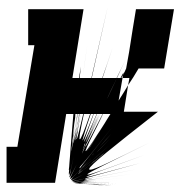

<svg xmlns="http://www.w3.org/2000/svg" viewBox="-46 -558 566 586"><path d="M172 -98Q172 -98 172.5 -98.5Q173 -99 173 -101Q174 -109 178 -136Q182 -163 188 -210H184Q184 -205 183.5 -199.5Q183 -194 182 -189Q181 -184 180.5 -179Q180 -174 179.5 -170Q179 -166 178.5 -161.5Q178 -157 178 -153Q178 -149 177.5 -145.5Q177 -142 176.5 -138.5Q176 -135 175.5 -132Q175 -129 175 -126Q175 -123 174.5 -120.5Q174 -118 174 -116Q174 -114 173.5 -112Q173 -110 173 -108Q173 -106 172.5 -102Q172 -98 172 -98ZM176 -112Q176 -112 176 -113Q176 -114 176 -116Q178 -123 181.5 -146.5Q185 -170 190 -210H188Q187 -205 186.5 -200.5Q186 -196 185.5 -191.5Q185 -187 184.5 -183Q184 -179 183.5 -175Q183 -171 182.5 -167.5Q182 -164 181.5 -160.5Q181 -157 180.5 -153.5Q180 -150 180 -147.5Q180 -145 179.5 -142Q179 -139 178.5 -136.5Q178 -134 178 -132Q178 -130 177.5 -128Q177 -126 177 -124Q177 -122 177 -120.5Q177 -119 176.5 -115.5Q176 -112 176 -112ZM178 -119Q178 -119 179 -123Q180 -127 181 -136Q183 -147 186 -165.5Q189 -184 193 -210H191Q190 -206 189.5 -201.5Q189 -197 188.5 -193Q188 -189 187 -185Q186 -181 185.5 -177.5Q185 -174 184.5 -170.5Q184 -167 184 -164Q184 -161 183.5 -158Q183 -155 182.5 -152Q182 -149 181.5 -146.5Q181 -144 181 -142Q181 -140 180.5 -138Q180 -136 180 -134Q180 -132 179.5 -130.5Q179 -129 179 -127.5Q179 -126 178.5 -122.5Q178 -119 178 -119ZM181 -125Q181 -125 185 -146.5Q189 -168 196 -210H193Q193 -206 192 -202Q191 -198 190.5 -194Q190 -190 189.5 -186.5Q189 -183 188.5 -179.5Q188 -176 187.5 -173Q187 -170 186.5 -167Q186 -164 185.5 -161Q185 -158 185 -155.5Q185 -153 184.5 -150.5Q184 -148 183.5 -146Q183 -144 183 -142Q183 -140 182.5 -138.5Q182 -137 182 -135.5Q182 -134 182 -132.5Q182 -131 181.5 -128Q181 -125 181 -125ZM184 -130Q184 -130 188 -150Q192 -170 200 -210H197Q195 -200 193.5 -190.5Q192 -181 190 -174Q190 -171 189.5 -169Q189 -167 189 -165Q189 -163 188.5 -161.5Q188 -160 187.5 -158Q187 -156 187 -154.5Q187 -153 186.5 -151.5Q186 -150 186 -148.5Q186 -147 186 -145.5Q186 -144 185.5 -143Q185 -142 185 -140.5Q185 -139 185 -138Q185 -137 184.5 -136.5Q184 -136 184 -135Q184 -134 184 -133.5Q184 -133 183.5 -131.5Q183 -130 184 -130ZM188 -133Q189 -133 194 -152.5Q199 -172 208 -210H200Q197 -194 195 -181.5Q193 -169 191 -160Q191 -156 190.5 -153Q190 -150 189.5 -147.5Q189 -145 188.5 -142.5Q188 -140 188 -138.5Q188 -137 187.5 -135Q187 -133 188 -133ZM198 -133Q200 -133 208 -152.5Q216 -172 229 -210H210Q206 -193 203.5 -179.5Q201 -166 199 -156Q198 -151 197.5 -147.5Q197 -144 197 -141Q197 -138 196.5 -135.5Q196 -133 198 -133ZM206 -129Q207 -129 215.5 -149.5Q224 -170 239 -210H231Q219 -175 213 -155Q207 -135 206 -131Q206 -130 206 -129.5Q206 -129 206 -129ZM210 -125Q211 -125 221 -146.5Q231 -168 249 -210H240Q226 -172 218.5 -150.5Q211 -129 210 -126Q210 -125 210 -125Q210 -125 210 -125ZM214 -123Q220 -135 229.5 -157Q239 -179 253 -210H250Q244 -197 239.5 -185.5Q235 -174 231 -164Q227 -154 221.5 -141.5Q216 -129 214 -123ZM213 -120Q219 -132 229 -154.5Q239 -177 254 -210H253Q239 -178 229 -156Q219 -134 214 -121Q214 -121 214 -120.5Q214 -120 213 -120ZM215 -122Q221 -135 231 -157Q241 -179 256 -210H255Q249 -197 244 -186Q239 -175 234.5 -165Q230 -155 224.5 -142.5Q219 -130 215 -122ZM225 -141Q231 -154 239 -171.5Q247 -189 257 -210Q253 -201 249 -192Q245 -183 241 -175Q237 -167 233 -158Q229 -149 225 -141ZM221 -126Q228 -140 238 -161Q248 -182 262 -210H259Q254 -198 248.5 -187Q243 -176 239 -166.5Q235 -157 229.5 -145Q224 -133 221 -126ZM242 -159Q243 -162 245 -165Q247 -168 248 -172Q253 -180 258 -190Q263 -200 268 -210Q261 -196 254.5 -183.5Q248 -171 242 -159ZM249 -172Q253 -180 258 -189.5Q263 -199 269 -210H268Q263 -200 258 -190.5Q253 -181 249 -172ZM216 -97Q218 -97 237 -125.5Q256 -154 291 -210H269Q243 -159 229.5 -131Q216 -103 215 -98Q215 -97 215 -97Q215 -97 216 -97ZM215 -88 219 -95Q227 -106 244.5 -135Q262 -164 291 -210Q285 -201 279.5 -192Q274 -183 269 -175Q264 -167 259.5 -159.5Q255 -152 251 -145.5Q247 -139 243 -133Q239 -127 236 -122Q233 -117 227.5 -108.5Q222 -100 219 -95ZM197 -45Q197 -45 197 -45Q197 -45 198 -45Q206 -56 230.5 -86.5Q255 -117 296 -169Q255 -117 230.5 -87Q206 -57 199 -50Q198 -48 197.5 -47Q197 -46 196 -45Q196 -45 196.5 -45Q197 -45 197 -45ZM234 -83Q236 -85 238 -87Q240 -89 242 -92Q252 -103 265 -117.5Q278 -132 293 -149Q285 -140 277.5 -132Q270 -124 263.5 -116Q257 -108 249 -99.5Q241 -91 234 -83ZM194 -34Q195 -34 197 -36Q199 -38 204 -43Q215 -54 236.5 -75Q258 -96 289 -127Q247 -85 223.5 -62Q200 -39 194 -34Q194 -34 194 -34Q194 -34 194 -34Q194 -34 194 -34Q194 -34 194 -34ZM207 -105Q207 -105 207 -105.5Q207 -106 208 -107Q208 -108 209 -110.5Q210 -113 212 -118Q210 -111 208.5 -108Q207 -105 207 -105Q207 -105 207 -105Q207 -105 207 -105ZM193 -29Q193 -29 195 -30.5Q197 -32 201 -35Q211 -44 232.5 -62.5Q254 -81 287 -109Q245 -73 222 -53Q199 -33 193 -29Q193 -29 193 -29Q193 -29 193 -29Q193 -29 193 -29Q193 -29 193 -29ZM314 3Q266 2 237.5 1.5Q209 1 201 1Q199 1 198.5 1Q198 1 198 1Q198 1 200.5 1.5Q203 2 205 2Q193 1 187 1Q181 1 181 0Q181 0 195.5 0Q210 0 239 -1Q225 0 214.5 0Q204 0 197 0Q187 0 182.5 -0.5Q178 -1 179 -1Q179 -1 188 -2Q197 -3 214 -5Q225 -6 258.5 -8.5Q292 -11 346 -16Q275 -10 240.5 -7Q206 -4 205 -3Q205 -3 206 -3Q207 -3 209 -3Q219 -3 250.5 -4Q282 -5 335 -7Q269 -5 236 -3.5Q203 -2 203 -1Q203 -1 208.5 -1Q214 -1 225 -1Q240 -1 265 -1Q290 -1 325 -1Q262 -1 231 -0.5Q200 0 200 0Q200 1 229 1.5Q258 2 314 3ZM295 8Q247 5 222 3.5Q197 2 193 2Q189 2 186.5 1.5Q184 1 184 1Q184 1 184.5 1Q185 1 185 1Q187 1 193 1.5Q199 2 210 2Q221 3 245 4Q269 5 305 6Q253 4 226 3Q199 2 196 2Q195 2 195 2Q195 2 195 2Q195 2 200 2Q205 2 215 3Q225 4 239 4.5Q253 5 260.5 5.5Q268 6 276.5 6.5Q285 7 295 8ZM285 8Q238 5 214.5 3.5Q191 2 190 2Q190 2 190 2Q190 2 190 2Q190 2 190.5 2Q191 2 191 2Q189 2 188 2Q187 2 187 2Q187 2 187 2Q187 2 187 2Q187 2 189.5 2Q192 2 197 2Q204 3 226.5 4.5Q249 6 285 8Q239 5 215.5 3.5Q192 2 192 2Q192 2 192 2Q192 2 192 2Q192 2 215.5 3.5Q239 5 285 8ZM262 6Q238 5 221.5 4Q205 3 197 2Q195 2 194 2Q193 2 193 2Q193 2 193 2Q193 2 193 2Q193 2 193 2Q193 2 193 2Q203 3 223 4Q243 5 262 6ZM215 -122Q220 -134 230 -156Q240 -178 254 -210Q248 -197 243 -185.5Q238 -174 233.5 -164.5Q229 -155 223.5 -142.5Q218 -130 215 -122ZM329 -327Q332 -332 334.5 -337.5Q337 -343 340 -349Q337 -343 334.5 -337.5Q332 -332 329 -327ZM345 -298Q351 -307 357 -316.5Q363 -326 369 -336L374 -343L369 -336Q363 -326 357 -316.5Q351 -307 345 -298ZM332 -334 333 -337ZM273 -239Q281 -257 290.5 -277Q300 -297 311 -320Q301 -300 292.5 -282Q284 -264 277 -247Q276 -245 275 -243Q274 -241 273 -239ZM324 -320Q326 -322 327 -324.5Q328 -327 329 -329Q328 -327 327 -324.5Q326 -322 324 -320ZM325 -320Q326 -321 327 -323Q328 -325 329 -327V-329Q328 -327 327 -324.5Q326 -322 324 -320ZM316 -251Q323 -262 330.5 -273.5Q338 -285 345 -298L349 -320H328ZM316 -251Q323 -262 330.5 -273.5Q338 -285 345 -298Q338 -286 330.5 -274Q323 -262 316 -251ZM214 -121Q216 -125 218 -130.5Q220 -136 223 -142Q220 -136 218 -131Q216 -126 214 -122Q214 -122 214 -122Q214 -122 214 -121ZM222 -134Q222 -134 222 -134.5Q222 -135 223 -135Q223 -137 224 -138.5Q225 -140 225 -141Q224 -139 223.5 -137.5Q223 -136 222 -134ZM205 -96Q205 -96 218.5 -124.5Q232 -153 259 -210Q233 -155 220 -127.5Q207 -100 207 -100Q207 -100 207 -100Q207 -100 207 -100Q207 -101 209 -105.5Q211 -110 215 -118.5Q219 -127 221 -131Q223 -135 225 -141Q225 -139 224 -137.5Q223 -136 223 -135Q214 -116 209.5 -106Q205 -96 205 -96Q205 -96 205 -96Q205 -96 205 -96ZM195 -37Q197 -38 200 -41.5Q203 -45 209 -50Q218 -60 231.5 -74.5Q245 -89 264 -108L291 -136L254 -98Q251 -95 248.5 -92Q246 -89 243.5 -86.5Q241 -84 238.5 -81.5Q236 -79 233.5 -76.5Q231 -74 229.5 -72.5Q228 -71 224.5 -67Q221 -63 217.5 -59.5Q214 -56 211 -53Q208 -50 205.5 -47.5Q203 -45 201 -43Q199 -41 197.5 -39.5Q196 -38 195 -37ZM204 -89Q204 -89 204.5 -90Q205 -91 206 -93Q207 -95 209.5 -100.5Q212 -106 216 -115Q217 -117 218 -120Q219 -123 221 -126Q217 -117 214 -111.5Q211 -106 209 -102Q207 -96 205.5 -93Q204 -90 204 -89Q204 -89 204 -89Q204 -89 204 -89ZM206 -99Q206 -99 206.5 -100.5Q207 -102 208 -104Q209 -106 211.5 -112Q214 -118 216 -123Q216 -122 215.5 -121.5Q215 -121 215 -121Q210 -110 208 -105Q206 -100 206 -99Q206 -99 206 -99Q206 -99 206 -99ZM207 -106Q207 -106 209 -110Q211 -114 214 -122Q214 -122 214 -122.5Q214 -123 214 -123Q211 -115 209 -110.5Q207 -106 207 -106Q207 -106 207 -106Q207 -106 207 -106ZM215 -120Q215 -120 215 -120.5Q215 -121 215 -121Q215 -121 215 -121.5Q215 -122 215 -122Q215 -122 215 -121.5Q215 -121 215 -120ZM213 -119Q214 -120 214 -120.5Q214 -121 215 -122Q214 -121 214 -120.5Q214 -120 213 -119Q213 -119 213 -119Q213 -119 213 -119ZM194 -32Q194 -32 196 -33.5Q198 -35 202 -39Q210 -46 224 -59.5Q238 -73 258 -92L288 -119L251 -85Q226 -62 212 -48.5Q198 -35 194 -32Q194 -32 194 -32Q194 -32 194 -32Q194 -32 194 -32Q194 -32 194 -32ZM214 -119Q214 -119 214 -119Q214 -119 214 -119Q220 -132 230 -155Q240 -178 255 -210H254Q239 -177 229 -154Q219 -131 214 -119ZM206 -102Q206 -102 207 -104.5Q208 -107 210 -111Q211 -112 212 -114Q213 -116 214 -119Q214 -119 213.5 -119Q213 -119 213 -119Q213 -119 213 -119Q213 -119 213 -119Q210 -111 208 -107Q206 -103 206 -102Q206 -102 206 -102Q206 -102 206 -102ZM193 -30Q194 -30 196 -31.5Q198 -33 201 -37Q209 -44 223 -56.5Q237 -69 257 -87L287 -114L250 -81Q226 -59 212 -46.5Q198 -34 194 -30Q194 -30 193.5 -30Q193 -30 193 -30Q193 -30 193 -30Q193 -30 193 -30ZM193 -27Q193 -27 195 -29Q197 -31 201 -34Q208 -40 222 -52Q236 -64 256 -81L286 -106L249 -75Q225 -54 211 -42.5Q197 -31 193 -28Q193 -28 193 -27.5Q193 -27 193 -27Q193 -27 193 -27Q193 -27 193 -27ZM192 -27Q192 -27 194 -28Q196 -29 199 -32Q206 -38 220 -49.5Q234 -61 255 -78L286 -104L249 -73Q225 -53 211 -41.5Q197 -30 193 -27Q193 -27 192.5 -27Q192 -27 192 -27Q192 -27 192 -27Q192 -27 192 -27ZM192 -26Q192 -26 193 -27Q194 -28 196 -29Q203 -35 217 -46.5Q231 -58 253 -76L285 -102L249 -73Q226 -53 212 -41.5Q198 -30 193 -27Q193 -27 192.5 -26.5Q192 -26 192 -26Q192 -26 192 -26Q192 -26 192 -26ZM192 -26Q192 -26 192 -26Q192 -26 192 -26Q192 -26 192 -26Q192 -26 192 -26Q195 -28 208.5 -39Q222 -50 247 -71L284 -101L252 -75Q230 -57 216 -45.5Q202 -34 196 -29Q194 -27 193 -26.5Q192 -26 192 -26Q192 -26 192 -26Q192 -26 192 -26ZM271 -90 272 -91H273ZM228 -55 230 -56Q231 -57 232.5 -58.5Q234 -60 235 -61L238 -63L248 -71Q251 -73 253.5 -75.5Q256 -78 259 -80L271 -90L268 -88Q260 -81 253 -75Q246 -69 239 -64ZM192 -26Q192 -26 205 -36.5Q218 -47 245 -68L271 -89L249 -72Q225 -53 211 -41.5Q197 -30 193 -27Q193 -26 192.5 -26Q192 -26 192 -26Q192 -26 192 -26Q192 -26 192 -26ZM232 -58Q237 -62 243 -67Q249 -72 256 -77L267 -86L259 -80Q256 -78 253.5 -75.5Q251 -73 248 -71L237 -63L236 -61Q235 -61 234 -60Q233 -59 232 -58ZM196 -29Q196 -29 197 -29.5Q198 -30 199 -31Q202 -34 206.5 -37.5Q211 -41 214.5 -44Q218 -47 222.5 -50.5Q227 -54 232 -58Q218 -47 209 -39.5Q200 -32 196 -29ZM193 -27Q194 -27 194.5 -27.5Q195 -28 196 -29Q199 -31 204 -35.5Q209 -40 217 -46L227 -54L215 -44Q212 -42 210 -40Q208 -38 204 -35Q200 -32 197.5 -30Q195 -28 193 -27ZM192 -26Q193 -26 193.5 -27Q194 -28 196 -29Q196 -29 196 -29Q196 -29 196 -29Q196 -29 196 -29Q196 -29 196 -29Q194 -27 193 -26.5Q192 -26 192 -25ZM214 -5Q216 -5 218.5 -5.5Q221 -6 224 -6L228 -7L224 -6Q221 -6 218.5 -5.5Q216 -5 214 -5Q214 -5 214 -5Q214 -5 214 -5ZM-26 0V-110H7L59 -420H40V-530H209L175 -320H195L201 -355Q200 -346 199 -337Q198 -328 197 -320H202Q205 -339 207.5 -359.5Q210 -380 213 -403L217 -428L213 -403Q210 -380 207.5 -359.5Q205 -339 202 -320H206Q209 -343 213 -369.5Q217 -396 221 -424L226 -462L221 -424Q217 -395 213 -369Q209 -343 206 -320H210Q215 -347 219.5 -377.5Q224 -408 229 -442L237 -488L229 -442Q224 -408 219.5 -377.5Q215 -347 210 -320H215Q220 -349 226 -383.5Q232 -418 238 -457L247 -510L238 -457Q232 -418 226 -383.5Q220 -349 215 -320H220Q226 -351 233 -388Q240 -425 248 -467L259 -525L248 -467Q240 -425 233 -388Q226 -351 220 -320H233Q243 -364 255.5 -418.5Q268 -473 283 -538Q268 -473 256 -418.5Q244 -364 234 -320H266Q281 -362 298 -413.5Q315 -465 335 -525Q315 -465 298 -413.5Q281 -362 267 -320H281Q296 -359 314 -406.5Q332 -454 353 -510Q332 -454 314 -406.5Q296 -359 281 -320H296Q310 -352 325.5 -389.5Q341 -427 359 -469L369 -530H485L455 -349H377Q369 -335 361 -322.5Q353 -310 345 -298L332 -217H436Q331 -135 279 -92.5Q227 -50 226 -42Q226 -41 226.5 -40.5Q227 -40 229 -40Q239 -40 284.5 -61.5Q330 -83 411 -123Q316 -76 268.5 -52.5Q221 -29 221 -26Q221 -26 221 -25.5Q221 -25 222 -25Q228 -25 271.5 -40.5Q315 -56 395 -85Q306 -53 262 -36.5Q218 -20 217 -18Q217 -18 217.5 -18Q218 -18 218 -18Q224 -18 265 -29Q306 -40 381 -60Q298 -37 256 -25.5Q214 -14 214 -13Q214 -12 214.5 -12Q215 -12 215 -12Q221 -12 259.5 -19.5Q298 -27 369 -41Q290 -26 250.5 -18Q211 -10 211 -8Q211 -8 211.5 -8Q212 -8 212 -8Q219 -8 255 -13Q291 -18 357 -27Q282 -17 245 -11.5Q208 -6 208 -5Q208 -5 208.5 -5Q209 -5 210 -5Q211 -5 212 -5Q213 -5 214 -5Q200 -4 191 -3Q182 -2 178 -2Q177 -2 176.5 -2.5Q176 -3 176 -3Q176 -4 186.5 -6.5Q197 -9 217 -14Q199 -10 188.5 -7.5Q178 -5 174 -5Q174 -5 173.5 -5Q173 -5 173 -5Q173 -7 181.5 -11.5Q190 -16 207 -25Q191 -17 182.5 -12.5Q174 -8 171 -8Q171 -8 171 -8Q171 -8 171 -9Q171 -11 177.5 -18Q184 -25 197 -38Q184 -25 177.5 -18.5Q171 -12 169 -12Q168 -12 168 -12Q168 -12 168 -13Q169 -17 174 -27.5Q179 -38 188 -56Q178 -37 173 -27Q168 -17 167 -17Q166 -17 166 -18.5Q166 -20 167 -23Q168 -30 171 -44Q174 -58 179 -80Q173 -53 169.5 -38.5Q166 -24 165 -24Q163 -24 165.5 -46Q168 -68 173 -115Q170 -83 167.5 -64Q165 -45 165 -40Q165 -40 164.5 -39.5Q164 -39 164 -39Q164 -39 165 -49Q166 -59 167.5 -79.5Q169 -100 171.5 -132.5Q174 -165 178 -210H156L122 0ZM250 4Q238 3 227.5 2.5Q217 2 210 2Q208 2 207 2Q206 2 205 2Q214 2 225 2.5Q236 3 250 4ZM273 8 240 5Q237 5 234.5 5Q232 5 229.5 4.5Q227 4 224.5 4Q222 4 219.5 4Q217 4 214 3.5Q211 3 207.5 3Q204 3 201.5 3Q199 3 196.5 2.5Q194 2 192.5 2Q191 2 191 2Q196 2 209 3Q222 4 242 6ZM215 -111Q216 -111 216.5 -112.5Q217 -114 219 -117Q227 -132 239 -155.5Q251 -179 267 -210H262Q246 -177 234.5 -153Q223 -129 216 -115Q216 -114 215.5 -113Q215 -112 215 -112Q215 -112 215 -111.5Q215 -111 215 -111ZM328 -320 329 -327Q328 -325 327 -323Q326 -321 325 -320ZM216 -123Q217 -124 218 -126Q219 -128 220 -130Q226 -143 235.5 -163.5Q245 -184 257 -210H256Q242 -180 232 -158Q222 -136 216 -123ZM254 -210Q264 -233 276.5 -260.5Q289 -288 303 -320Q289 -288 276.5 -260.5Q264 -233 254 -210ZM311 -320Q317 -333 323.5 -347Q330 -361 337 -376L328 -357Q324 -347 319.5 -338Q315 -329 311 -320Q315 -330 320 -340.5Q325 -351 330 -361L332 -364L330 -361Q325 -351 320 -340.5Q315 -330 311 -320H314Q318 -327 321.5 -335Q325 -343 329 -350L336 -365L329 -350Q325 -343 321.5 -335Q318 -327 314 -320H322Q324 -324 326 -328Q328 -332 331 -337L329 -329L332 -334L329 -329Q332 -334 334.5 -339Q337 -344 339 -349L348 -399Q338 -378 328.5 -358Q319 -338 311 -320ZM262 -210Q273 -233 286 -260.5Q299 -288 314 -320Q299 -288 286 -260.5Q273 -233 262 -210ZM225 -141Q231 -152 239.5 -169.5Q248 -187 259 -210H257Q247 -189 239 -171.5Q231 -154 225 -141ZM256 -210Q266 -233 278.5 -260.5Q291 -288 305 -320Q291 -288 278.5 -260.5Q266 -233 256 -210ZM223 -142Q228 -155 236 -172Q244 -189 253 -210Q243 -189 235.5 -172Q228 -155 223 -142ZM257 -210Q268 -233 280.5 -260.5Q293 -288 308 -320Q293 -288 280.5 -260.5Q268 -233 257 -210ZM296 -320H301Q306 -332 312 -345Q318 -358 324 -371L334 -395L324 -371Q318 -358 312 -345Q306 -332 301 -320Q306 -331 311.5 -343.5Q317 -356 323 -369L331 -388L323 -369Q317 -356 311.5 -343.5Q306 -331 301 -320H302Q307 -331 312 -342Q317 -353 323 -365L333 -388L323 -365Q317 -353 312 -342Q307 -331 302 -320H303Q311 -337 319.5 -356Q328 -375 337 -395L345 -413L337 -395Q328 -375 319.5 -356Q311 -337 303 -320H304Q311 -334 318 -349.5Q325 -365 332 -382L336 -391L332 -382Q325 -365 318 -349.5Q311 -334 304 -320H305Q313 -336 321 -354Q329 -372 337 -391L339 -395L337 -391Q329 -372 321 -354Q313 -336 305 -320H307Q311 -328 315 -336.5Q319 -345 323 -354L331 -371L323 -354Q319 -345 315 -336.5Q311 -328 307 -320H308Q315 -335 322 -351Q329 -367 337 -384L339 -387L337 -384Q329 -367 322 -351Q315 -335 308 -320H310Q319 -338 328.5 -358Q338 -378 348 -399L359 -469Q341 -427 325.5 -389.5Q310 -352 296 -320ZM253 -210Q263 -233 275 -260Q287 -287 301 -320Q287 -287 275 -260Q263 -233 253 -210Z"/></svg>

Font: Iosevka Slab Heavy Oblique
Style: Regular
Weight: 900
Italic angle: -9°
Monospace: yes
Designer: Belleve Invis
Foundry: Belleve Invis
Version: Version 11.1.1; ttfautohint (v1.8.3)